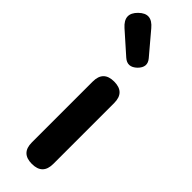

<svg xmlns="http://www.w3.org/2000/svg" viewBox="-322 -911 923 923"><g transform="rotate(45 140.0 -449.0)"><path d="M152 0Q79 0 79 -73V-487Q79 -560 152 -560Q225 -560 225 -487V-280V-73Q225 0 152 0ZM112 -682 5 -777Q-50 -826 0 -875Q50 -924 97 -867L135 -822L190 -757Q220 -722 184 -686Q147 -651 112 -682Z"/></g></svg>

Font: GenSenRounded TW B
Style: Regular
Weight: 700
Version: Version 1.501;PS 1;hotconv 16.6.51;makeotf.lib2.5.65220